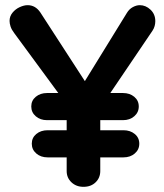

<svg xmlns="http://www.w3.org/2000/svg" viewBox="-20 -723 636 743"><path d="M458 -114H164Q138 -114 120.5 -129Q103 -144 103 -167Q103 -190 120.5 -204.5Q138 -219 164 -219H458Q484 -219 501.5 -204.5Q519 -190 519 -167Q519 -144 501.5 -129Q484 -114 458 -114ZM456 -258H162Q136 -258 118.5 -273Q101 -288 101 -311Q101 -334 118.5 -348.5Q136 -363 162 -363H456Q482 -363 499.5 -348.5Q517 -334 517 -311Q517 -288 499.5 -273Q482 -258 456 -258ZM521 -703Q544 -703 562.5 -685.5Q581 -668 581 -641Q581 -632 578.5 -622.5Q576 -613 570 -604L350 -279L368 -348V-61Q368 -35 350 -17.5Q332 0 303 0Q275 0 256.5 -17.5Q238 -35 238 -61V-340L246 -308L35 -595Q25 -608 21 -620Q17 -632 17 -642Q17 -660 28.5 -674Q40 -688 56.5 -695.5Q73 -703 87 -703Q117 -703 136 -675L324 -385L296 -389L471 -673Q480 -688 494 -695.5Q508 -703 521 -703Z"/></svg>

Font: Quicksand Variable Light
Style: Regular
Weight: 300
Designer: Andrew Paglinawan
Foundry: Andrew Paglinawan
Version: Version 3.004